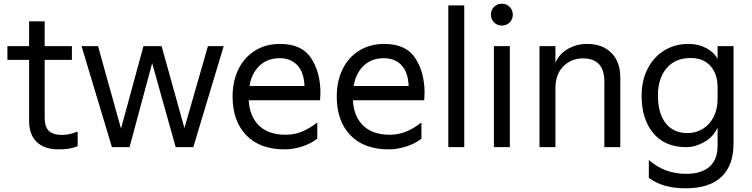

<svg xmlns="http://www.w3.org/2000/svg" viewBox="-20 -794 4058 1036"><path d="M137 -142V-471H20V-545H137V-679H221V-545H368V-471H221V-160Q221 -109 244 -87.5Q267 -66 316 -66Q353 -66 399 -84V-5Q359 12 296 12Q220 12 178.5 -27.5Q137 -67 137 -142Z M420 -545H509L633 -100L754 -545H852L975 -103L1102 -545H1187L1023 0H928L801 -453L679 0H584Z M1235 -273Q1235 -355 1266 -419.5Q1297 -484 1355.5 -520.5Q1414 -557 1491 -557Q1609 -557 1659 -480Q1709 -403 1709 -293Q1709 -279 1707 -253H1322Q1327 -165 1378 -116Q1429 -67 1521 -67Q1568 -67 1608.5 -83.5Q1649 -100 1692 -133V-46Q1660 -20 1611.5 -4Q1563 12 1516 12Q1382 12 1308.5 -64.5Q1235 -141 1235 -273ZM1623 -330Q1620 -404 1584.5 -442Q1549 -480 1489 -480Q1423 -480 1380.5 -439.5Q1338 -399 1326 -330Z M1797 -273Q1797 -355 1828 -419.5Q1859 -484 1917.5 -520.5Q1976 -557 2053 -557Q2171 -557 2221 -480Q2271 -403 2271 -293Q2271 -279 2269 -253H1884Q1889 -165 1940 -116Q1991 -67 2083 -67Q2130 -67 2170.5 -83.5Q2211 -100 2254 -133V-46Q2222 -20 2173.5 -4Q2125 12 2078 12Q1944 12 1870.5 -64.5Q1797 -141 1797 -273ZM2185 -330Q2182 -404 2146.5 -442Q2111 -480 2051 -480Q1985 -480 1942.5 -439.5Q1900 -399 1888 -330Z M2399 -765H2485V0H2399Z M2645 -545H2731V0H2645ZM2629 -715Q2629 -740 2646 -757Q2663 -774 2688 -774Q2713 -774 2730 -757Q2747 -740 2747 -715Q2747 -690 2730 -673Q2713 -656 2688 -656Q2663 -656 2646 -673Q2629 -690 2629 -715Z M2891 -545H2977V-456Q2999 -505 3046 -531Q3093 -557 3147 -557Q3231 -557 3279 -508.5Q3327 -460 3327 -378V0H3241V-354Q3241 -479 3125 -479Q3063 -479 3020 -436.5Q2977 -394 2977 -317V0H2891Z M3481 165V69Q3565 144 3682 144Q3765 144 3808.5 105.5Q3852 67 3852 -8V-106Q3829 -55 3780 -27.5Q3731 0 3683 0Q3568 0 3505 -75.5Q3442 -151 3442 -277Q3442 -360 3475 -424Q3508 -488 3565.5 -522.5Q3623 -557 3695 -557Q3748 -557 3790 -535Q3832 -513 3852 -476V-545H3938V-20Q3938 99 3872.5 160.5Q3807 222 3680 222Q3554 222 3481 165ZM3690 -76Q3735 -76 3772 -98.5Q3809 -121 3830.5 -163Q3852 -205 3852 -261V-323Q3852 -394 3814 -437.5Q3776 -481 3707 -481Q3623 -481 3576.5 -425.5Q3530 -370 3530 -280Q3530 -182 3572 -129Q3614 -76 3690 -76Z"/></svg>

Font: Application
Style: Regular
Weight: 400
Designer: Wei Huang
Foundry: Wei Huang
Version: Version 0.012